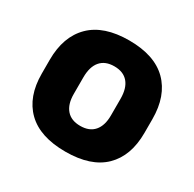

<svg xmlns="http://www.w3.org/2000/svg" viewBox="-121 -635 787 778"><g transform="rotate(30 273.0 -246.0)"><path d="M273.5 14Q154.5 14 93.8 -45.2Q33 -104.5 33 -212V-276.5Q33 -385.5 94 -445.8Q155 -506 273.5 -506Q392 -506 452.8 -445.8Q513.5 -385.5 513.5 -276.5V-212Q513.5 -104.5 453 -45.2Q392.5 14 273.5 14ZM273.5 -106.5Q316 -106.5 338.2 -132.2Q360.5 -158 360.5 -205.5V-283Q360.5 -333 338.2 -359Q316 -385 273.5 -385Q231 -385 208.8 -359Q186.5 -333 186.5 -283V-205.5Q186.5 -158 208.8 -132.2Q231 -106.5 273.5 -106.5Z"/></g></svg>

Font: Anek Devanagari
Style: Bold
Weight: 700
Designer: Kailash Malviya (Devanagari) & Yesha Goshar (Latin)
Foundry: Ek Type
Version: Version 1.003